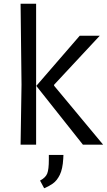

<svg xmlns="http://www.w3.org/2000/svg" viewBox="-20 -773 571 1026"><path d="M90 0 95 -321 90 -753H173V0ZM423 0 174 -314 406 -582H513L269 -320V-315L531 0ZM216 233 194 192Q224 176 232.5 154Q241 132 241 80V55H319L318 75Q315 130 299.5 161.5Q284 193 261.5 208.5Q239 224 216 233Z"/></svg>

Font: Ruda
Style: Regular
Weight: 400
Designer: Mariela Monsalve and Angelina Sanchez
Foundry: Mariela Monsalve and Angelina Sanchez
Version: Version 2.000